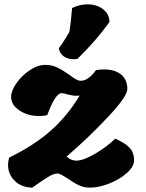

<svg xmlns="http://www.w3.org/2000/svg" viewBox="-20 -862 670 882"><path d="M382 -842Q424 -842 453 -820Q482 -798 483 -761Q419 -672 335 -591Q329 -590 318 -590Q292 -590 273.5 -602.5Q255 -615 250 -640Q267 -662 280.5 -685Q294 -708 299 -716Q307 -768 311 -825Q345 -842 382 -842ZM596 -126Q596 -97 563 -67.5Q530 -38 482 -19Q434 0 393 0Q366 0 342.5 -11Q319 -22 291 -42Q277 -51 264.5 -58Q252 -65 244 -65Q227 -65 200 -48.5Q173 -32 128 0Q79 -1 48 -31Q17 -61 17 -105Q17 -120 22 -138Q138 -195 214 -262.5Q290 -330 346 -423Q340 -422 330 -422Q315 -422 287 -429Q274 -434 263 -434Q234 -434 197 -333Q181 -329 160 -329Q108 -329 69.5 -354.5Q31 -380 31 -417Q31 -444 55 -479Q79 -514 116 -539Q153 -564 189 -564Q218 -564 243 -552Q268 -540 299 -518Q317 -504 329 -497.5Q341 -491 351 -491Q386 -491 421 -540Q441 -543 458 -543Q508 -543 536.5 -519.5Q565 -496 565 -453Q565 -419 474.5 -323Q384 -227 286 -143Q306 -124 330 -124Q363 -124 418 -156.5Q473 -189 509 -225Q554 -206 575 -183.5Q596 -161 596 -126Z"/></svg>

Font: Mogra
Style: Regular
Weight: 400
Designer: Lipi Raval
Foundry: Lipi Raval
Version: Version 1.002;PS 1.002;hotconv 1.0.88;makeotf.lib2.5.647800;